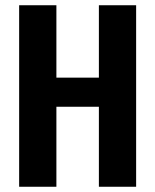

<svg xmlns="http://www.w3.org/2000/svg" viewBox="-20 -712 592 732"><path d="M357 0V-305H195V0H53V-692H195V-416H357V-692H499V0Z"/></svg>

Font: Fira Sans Extra Condensed SemiBold
Style: Regular
Weight: 600
Width: 1
Designer: Carrois Corporate & Edenspiekermann AG
Foundry: Carrois Corporate GbR & Edenspiekermann AG
Version: Version 4.203